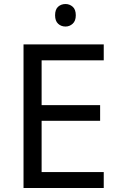

<svg xmlns="http://www.w3.org/2000/svg" viewBox="-20 -935 596 955"><path d="M496 0H97V-714H496V-635H187V-412H478V-334H187V-79H496ZM306 -915Q326 -915 341.5 -901.5Q357 -888 357 -859Q357 -831 341.5 -817Q326 -803 306 -803Q284 -803 269 -817Q254 -831 254 -859Q254 -888 269 -901.5Q284 -915 306 -915Z"/></svg>

Font: Noto Sans Gurmukhi
Style: Regular
Weight: 400
Designer: Jelle Bosma - Monotype Design Team
Foundry: Monotype Imaging Inc.
Version: Version 2.003